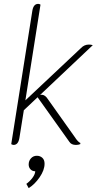

<svg xmlns="http://www.w3.org/2000/svg" viewBox="-20 -744 499 991"><path d="M395 -6 394 0Q385 4 372 4Q348 4 338 -12L174 -242L103 -175L80 -31Q74 4 50 4Q45 4 38 0L147 -689Q153 -724 177 -724Q184 -724 189 -720L111 -226L398 -496Q415 -514 439 -514Q448 -514 459 -511L187 -254Q190 -255 195 -255Q213 -255 228 -231L365 -38Q383 -10 395 -6ZM116 205Q134 192 147.5 174Q161 156 162 140Q147 140 137.5 130Q128 120 128 105Q128 86 140 73Q152 60 170 60Q187 60 198.5 70.5Q210 81 210 101Q210 134 184.5 171Q159 208 128 227Z"/></svg>

Font: Thasadith
Style: Italic
Weight: 400
Italic angle: -9°
Designer: Cadson Demak Co.,Ltd.
Foundry: Cadson Demak Co.,Ltd.
Version: Version 1.000; ttfautohint (v1.6)